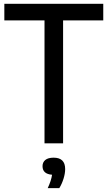

<svg xmlns="http://www.w3.org/2000/svg" viewBox="-20 -760 570 1018"><path d="M216 0V-652H3V-740H527.5V-652H314.5V0ZM233 237.5Q252 197 256 166.5Q205.5 162.5 205.5 121Q205.5 100.5 220.2 88.2Q235 76 264.5 76Q325.5 76 325.5 136.5Q325.5 159.5 317 187Q308.5 214.5 294.5 237.5Z"/></svg>

Font: Encode Sans Condensed Condensed Medium
Style: Regular
Weight: 500
Width: 3
Designer: Multiple Designers
Foundry: Impallari Type
Version: Version 3.000; ttfautohint (v1.8.3) -l 8 -r 50 -G 200 -x 14 